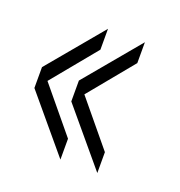

<svg xmlns="http://www.w3.org/2000/svg" viewBox="-75 -544 438 467"><g transform="rotate(20 144.0 -310.0)"><path d="M129 -140.5 10 -282.5V-336.5L129 -479V-425L34 -309.5L129 -194.5ZM224.5 -140.5 105.5 -282.5V-336.5L224.5 -479V-425L129.5 -309.5L224.5 -194.5Z"/></g></svg>

Font: Big Shoulders Stencil Display Light
Style: Regular
Weight: 300
Designer: Patric King
Foundry: XO Type Co
Version: Version 1.000